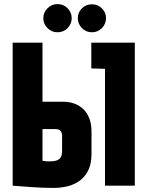

<svg xmlns="http://www.w3.org/2000/svg" viewBox="-20 -909 732 940"><path d="M261 -889Q233 -889 212.5 -868.5Q192 -848 192 -820Q192 -792 212.5 -771.5Q233 -751 261 -751Q291 -751 311 -771.5Q331 -792 331 -820Q331 -848 311 -868.5Q291 -889 261 -889ZM430 -888Q401 -888 381 -868Q361 -848 361 -820Q361 -792 381 -771.5Q401 -751 430 -751Q459 -751 479 -771.5Q499 -792 499 -820Q499 -848 479 -868Q459 -888 430 -888ZM427 -574 494 -572V0H640V-700H427ZM289 -411H188V-700H42V0Q42 0 54.5 1Q67 2 87.5 3.5Q108 5 134 7Q160 9 188 10Q216 11 242 11Q277 11 310.5 3Q344 -5 370.5 -24.5Q397 -44 412.5 -76Q428 -108 428 -156V-264Q428 -302 417 -330Q406 -358 386.5 -376Q367 -394 342 -402.5Q317 -411 289 -411ZM284 -170Q284 -158 281.5 -148.5Q279 -139 272.5 -132.5Q266 -126 254.5 -122.5Q243 -119 224 -119Q221 -119 216 -119Q211 -119 206.5 -119.5Q202 -120 198 -120.5Q194 -121 191 -121.5Q188 -122 188 -122V-277H250Q257 -277 263.5 -275.5Q270 -274 274.5 -270Q279 -266 281.5 -259.5Q284 -253 284 -243Z"/></svg>

Font: Advent Pro ExtraBold
Style: Regular
Weight: 800
Designer: VivaRado, Andreas Kalpakidis
Foundry: VivaRado, Andreas Kalpakidis
Version: Version 3.000